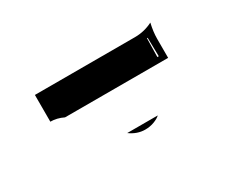

<svg xmlns="http://www.w3.org/2000/svg" viewBox="-52 -516 543 462"><g transform="rotate(-30 219.5 -284.5)"><path d="M58.6 -306.6V-380.9H336.9Q362.8 -380.9 386.2 -392.8Q380.9 -369.9 380.9 -350.6V-297.9H94.5Q76.7 -306.6 58.6 -306.6ZM205.1 -190.4H290Q284.7 -185.1 272.8 -180.4Q261 -175.8 247.1 -175.8Q225.1 -175.8 205.1 -190.4ZM359.4 -312.5H363.3L362.3 -364.3H360.4Z"/></g></svg>

Font: AgreloyInT3
Style: Medium
Weight: 400
Designer: gluk
Foundry: gluk
Version: Version 0.27